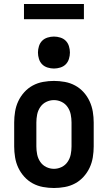

<svg xmlns="http://www.w3.org/2000/svg" viewBox="-20 -933 540 961"><path d="M250 8Q223 8 195.5 3Q168 -2 144 -15Q120 -28 101.5 -48.5Q83 -69 71.5 -93.5Q60 -118 55.5 -145.5Q51 -173 51 -200V-320Q51 -347 55.5 -374.5Q60 -402 71.5 -426.5Q83 -451 101.5 -471.5Q120 -492 144 -505Q168 -518 195.5 -523Q223 -528 250 -528Q277 -528 304.5 -523Q332 -518 356 -505Q380 -492 398.5 -471.5Q417 -451 428.5 -426Q440 -401 444.5 -374Q449 -347 449 -320V-200Q449 -173 444.5 -145.5Q440 -118 428.5 -93.5Q417 -69 398.5 -48.5Q380 -28 356 -15Q332 -2 304.5 3Q277 8 250 8ZM250 -88Q270 -88 288.5 -97Q307 -106 318.5 -123Q330 -140 334 -160Q338 -180 338 -200V-320Q338 -340 334 -360Q330 -380 318.5 -397Q307 -414 288.5 -423Q270 -432 250 -432Q230 -432 211.5 -423Q193 -414 181.5 -397Q170 -380 166 -360Q162 -340 162 -320V-200Q162 -180 166 -160Q170 -140 181.5 -123Q193 -106 211.5 -97Q230 -88 250 -88ZM250 -590Q234 -590 218 -595Q202 -600 191 -611Q180 -622 175 -638Q170 -654 170 -670Q170 -686 175 -702Q180 -718 191 -729Q202 -740 218 -745Q234 -750 250 -750Q266 -750 282 -745Q298 -740 309 -729Q320 -718 325 -702Q330 -686 330 -670Q330 -654 325 -638Q320 -622 309 -611Q298 -600 282 -595Q266 -590 250 -590ZM100 -837V-913H400V-837Z"/></svg>

Font: Iosevka Term
Style: Bold
Weight: 700
Monospace: yes
Designer: Belleve Invis
Foundry: Belleve Invis
Version: Version 30.0.1